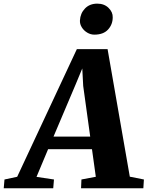

<svg xmlns="http://www.w3.org/2000/svg" viewBox="-100 -1008 790 1028"><path d="M-80 0 -76 -47 -8 -61.5 311.5 -745H476L595 -62L670.5 -47L667.5 0H334L336 -47L413 -61.5L392.5 -209H157.5L95.5 -61L189 -47L185 0ZM186.5 -276.5H383L345.5 -547.5L340.5 -641.5L305 -556ZM405 -822.5Q385 -822.5 366.8 -833.5Q348.5 -844.5 337.8 -862Q327 -879.5 328 -898.5Q330 -936.5 355 -962.5Q380 -988.5 421 -988.5Q458 -988.5 481.2 -965.8Q504.5 -943 503.5 -915Q503.5 -877 478.5 -849.8Q453.5 -822.5 405 -822.5Z"/></svg>

Font: Merriweather 36pt Black
Style: Italic
Weight: 900
Italic angle: -7.8°
Version: Version 2.101